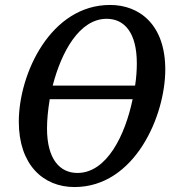

<svg xmlns="http://www.w3.org/2000/svg" viewBox="-20 -745 698 776"><path d="M281 11C525 11 648 -277 648 -464C648 -645 544 -725 425 -725C185 -725 56 -448 56 -253C56 -81 153 11 281 11ZM411 -669C483 -669 533 -613 533 -489C533 -462 531 -431 526 -399H193C228 -535 301 -669 411 -669ZM293 -46C223 -46 170 -100 170 -226C170 -261 174 -301 181 -344H516C486 -199 412 -46 293 -46Z"/></svg>

Font: Noto Serif Condensed Medium
Style: Italic
Weight: 500
Width: 3
Italic angle: -12°
Designer: Monotype Design Team
Foundry: Monotype Imaging Inc.
Version: Version 2.013